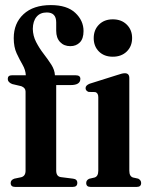

<svg xmlns="http://www.w3.org/2000/svg" viewBox="-20 -735 585 755"><path d="M201 -64.5Q201 -41 219.5 -38.5L267 -32.5Q284 -30.5 284 -16Q284 0 266.5 0H39Q22 0 22 -15.5Q22 -27.5 36.5 -32.5L63 -38Q80.5 -42.5 80.5 -63.5V-375Q80.5 -389.5 64 -396L28 -404.5Q10.5 -411.5 10.5 -424.5Q10.5 -439 27 -439H81.5Q80.5 -460 68.8 -480.2Q57 -500.5 45.5 -525.2Q34 -550 34 -585Q34 -643.5 72.5 -679.2Q111 -715 180 -715Q243.5 -715 276 -684.5Q308.5 -654 308.5 -613Q308.5 -583 294 -568.2Q279.5 -553.5 256.5 -553.5Q231.5 -553.5 216.2 -569.8Q201 -586 201 -614V-647Q201 -686 164 -686Q138 -686 123.8 -669Q109.5 -652 109 -621.5Q109.5 -594 122 -569.8Q134.5 -545.5 151.5 -523.5Q168.5 -501.5 181.8 -480.8Q195 -460 196 -439H277.5Q296 -439 296 -425Q296 -400.5 258 -400.5H201ZM423.5 -512Q389.5 -512 369 -532.5Q348.5 -553 348.5 -585Q348.5 -617.5 369.2 -638.2Q390 -659 423.5 -659Q457.5 -659 478.5 -638.2Q499.5 -617.5 499.5 -585.5Q499.5 -553 478.5 -532.5Q457.5 -512 423.5 -512ZM488.5 -428V-64Q488.5 -41.5 503 -37L523.5 -32.5Q535 -26.5 535 -15.5Q535 0 518 0H336Q319 0 319 -15.5Q319 -26.5 330.5 -32L352 -37Q366.5 -41.5 366.5 -64V-353Q366.5 -369.5 354.5 -373L328.5 -373.5Q316.5 -378 316.5 -388.5Q316.5 -399.5 333 -406L441 -440Q453 -444 459.2 -445.5Q465.5 -447 471 -447Q488.5 -447 488.5 -428Z"/></svg>

Font: Fraunces 144pt S050 SemiBold
Style: Regular
Weight: 600
Version: Version 1.000; ttfautohint (v1.8.3)